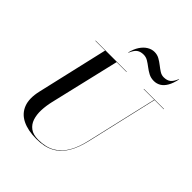

<svg xmlns="http://www.w3.org/2000/svg" viewBox="-265 -1141 1317 1317"><g transform="rotate(45 393.0 -483.0)"><path d="M312 15Q230.5 15 175.8 -12Q121 -39 100 -93.5Q79 -148 98 -230L218 -750H330L210 -240Q199 -193 197.2 -148.8Q195.5 -104.5 207.2 -68.8Q219 -33 247.5 -11.8Q276 9.5 325 9.5Q398 9.5 447.2 -18.8Q496.5 -47 527.2 -100.2Q558 -153.5 575 -230L695 -750H698L578 -230Q560 -151.5 528 -96.8Q496 -42 443.5 -13.5Q391 15 312 15ZM123 -747.5V-750H425V-747.5ZM591.5 -747.5V-750H786.5V-747.5ZM601 -836Q572 -836 549.5 -848Q527 -860 507 -875.5Q487 -891 467.2 -903Q447.5 -915 424 -915Q394 -915 375 -901Q356 -887 341 -850H338.5Q348.5 -892.5 368 -921.8Q387.5 -951 412.5 -966Q437.5 -981 464 -981Q490.5 -981 512 -969Q533.5 -957 553 -941.5Q572.5 -926 591.2 -914Q610 -902 631 -902Q661.5 -902 680.2 -916Q699 -930 714 -967H716.5Q706.5 -919.5 689.5 -890.8Q672.5 -862 650 -849Q627.5 -836 601 -836Z"/></g></svg>

Font: Bodoni Moda 72pt Medium
Style: Italic
Weight: 500
Italic angle: -13°
Designer: Owen Earl
Foundry: indestructible type
Version: Version 2.004